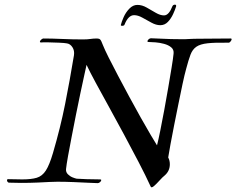

<svg xmlns="http://www.w3.org/2000/svg" viewBox="-20 -798 1013 823"><path d="M626 2Q604 -46 574 -103.5Q544 -161 511.5 -221.5Q479 -282 447.5 -339Q416 -396 390.5 -443Q365 -490 351 -520Q348 -507 341 -474.5Q334 -442 324.5 -398Q315 -354 305.5 -305.5Q296 -257 287 -211Q278 -165 271.5 -128.5Q265 -92 263 -73Q262 -60 271 -51Q280 -42 291.5 -37.5Q303 -33 309 -32Q326 -31 352 -30Q378 -29 409 -29Q414 -29 414 -26Q414 -22 409 -17.5Q404 -13 399 -13Q390 -13 361 -14.5Q332 -16 295.5 -17.5Q259 -19 226 -19Q217 -19 208.5 -18.5Q200 -18 192 -18Q175 -17 141.5 -15.5Q108 -14 70 -14Q58 -14 45.5 -14.5Q33 -15 20 -15H19Q15 -15 12.5 -18.5Q10 -22 10 -25Q10 -31 17 -30Q34 -30 48 -29.5Q62 -29 75 -29Q114 -29 137.5 -36Q161 -43 176.5 -67Q192 -91 207 -142Q239 -251 259 -351.5Q279 -452 297 -561Q300 -581 290.5 -595.5Q281 -610 267 -612Q257 -614 233 -615Q209 -616 186.5 -616.5Q164 -617 156 -616Q151 -616 151 -619Q151 -623 156.5 -628Q162 -633 166 -633Q201 -633 246.5 -631Q292 -629 335 -629Q355 -629 367.5 -631Q380 -633 396 -633Q405 -633 409.5 -628.5Q414 -624 421 -605Q428 -587 445.5 -552Q463 -517 486 -473.5Q509 -430 534 -383.5Q559 -337 583 -294.5Q607 -252 625.5 -220.5Q644 -189 653 -175Q659 -198 667 -238Q675 -278 684 -326Q693 -374 701 -421.5Q709 -469 715.5 -508Q722 -547 724 -568Q726 -585 714 -595Q702 -605 683.5 -610Q665 -615 646.5 -616.5Q628 -618 617 -618H616Q612 -618 612 -621Q612 -625 617 -629.5Q622 -634 627 -634Q639 -634 675.5 -632Q712 -630 753 -630Q764 -630 774 -630Q784 -630 794 -631Q809 -632 838 -632Q867 -632 901.5 -632.5Q936 -633 969 -633Q973 -633 973 -630Q973 -626 968 -620Q963 -614 958 -615Q902 -616 870 -612.5Q838 -609 821.5 -597.5Q805 -586 796.5 -563.5Q788 -541 778 -503Q771 -478 762.5 -438Q754 -398 744.5 -351Q735 -304 726 -259Q717 -214 710.5 -178Q704 -142 701 -123Q708 -110 708 -94Q708 -65 686 -46Q677 -39 664 -24.5Q651 -10 640 -0.5Q629 9 626 2ZM667 -690Q649 -690 629 -701Q609 -712 590 -722.5Q571 -733 555 -733Q530 -733 514 -693Q513 -688 505 -687.5Q497 -687 498 -691Q501 -704 510 -724.5Q519 -745 534.5 -761Q550 -777 569 -777Q589 -777 609 -765.5Q629 -754 648 -743Q667 -732 683 -732Q694 -732 703 -742.5Q712 -753 718 -769Q721 -778 730 -778Q736 -778 735 -771Q731 -757 722 -737.5Q713 -718 699.5 -704Q686 -690 667 -690Z"/></svg>

Font: Kings
Style: Regular
Weight: 400
Designer: Robert E. Leuschke
Foundry: Robert E. Leuschke
Version: Version 1.010; ttfautohint (v1.8.3)